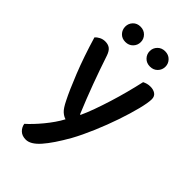

<svg xmlns="http://www.w3.org/2000/svg" viewBox="-257 -748 1020 1020"><g transform="rotate(45 253.0 -238.0)"><path d="M158 -109Q133 -158 97 -248Q61 -338 27 -452Q36 -463 51 -470.5Q66 -478 83 -478Q105 -478 119 -467.5Q133 -457 142 -431Q169 -350 198 -271.5Q227 -193 262 -109H266Q281 -141 296.5 -184Q312 -227 327 -275Q342 -323 355 -372.5Q368 -422 378 -467Q388 -472 398.5 -475Q409 -478 423 -478Q445 -478 460 -467.5Q475 -457 475 -435Q475 -409 461.5 -355.5Q448 -302 426 -237.5Q404 -173 376 -107Q348 -41 320 10Q270 98 229.5 144Q189 190 153 190Q125 190 108.5 174.5Q92 159 88 136Q104 122 123 102Q142 82 161 59Q180 36 197 11.5Q214 -13 226 -36Q209 -41 193 -55.5Q177 -70 158 -109ZM219 -609Q219 -585 202.5 -568Q186 -551 160 -551Q134 -551 118 -568Q102 -585 102 -609Q102 -632 118 -649Q134 -666 160 -666Q186 -666 202.5 -649Q219 -632 219 -609ZM404 -609Q404 -585 387.5 -568Q371 -551 345 -551Q319 -551 302.5 -568Q286 -585 286 -609Q286 -632 302.5 -649Q319 -666 345 -666Q371 -666 387.5 -649Q404 -632 404 -609Z"/></g></svg>

Font: Baloo Thambi 2 Medium
Style: Regular
Weight: 500
Designer: Aadarsh Rajan and Ek Type
Foundry: Ek Type
Version: Version 1.640;hotconv 1.0.111;makeotfexe 2.5.65597; ttfautoh